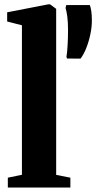

<svg xmlns="http://www.w3.org/2000/svg" viewBox="-20 -838 430 858"><path d="M78 -57V-725L12 -742V-783L195 -818.5H204L231 -798.5V-56.5L294.5 -44V0H15V-44ZM340 -576 279.5 -576.5 277 -584Q280.5 -605 282.2 -638Q284 -671 284 -705Q284 -738 280.8 -763.2Q277.5 -788.5 273 -802.5L276 -815.5H381.5Q385.5 -804.5 388 -787.8Q390.5 -771 390.5 -745.5Q390.5 -717.5 384 -685.8Q377.5 -654 366.2 -625Q355 -596 340 -576Z"/></svg>

Font: Merriweather 72pt ExtraBold
Style: Regular
Weight: 800
Version: Version 2.100